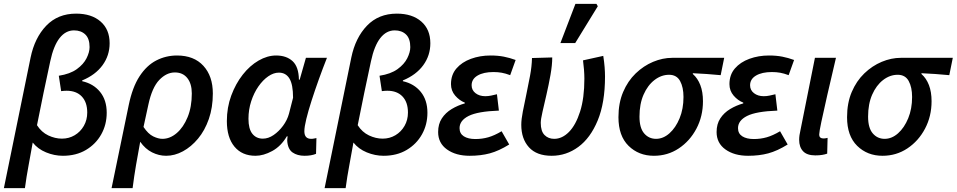

<svg xmlns="http://www.w3.org/2000/svg" viewBox="-34 -788 4913 986"><path d="M-14 178 123 -492Q144 -594 203.5 -656Q263 -718 357 -718Q436 -718 482.5 -677.5Q529 -637 529 -566Q529 -503 492.5 -453Q456 -403 388 -375V-371Q446 -358 480 -316Q514 -274 514 -209Q514 -148 486 -98Q458 -48 407.5 -18Q357 12 289 12Q245 12 202.5 -5.5Q160 -23 134 -56Q124 2 113 60Q102 118 94 178ZM284 -76Q320 -76 349.5 -93.5Q379 -111 396.5 -141.5Q414 -172 414 -210Q414 -263 386 -292.5Q358 -322 308 -322Q301 -322 294.5 -321.5Q288 -321 280 -320L268 -399Q326 -408 360.5 -433Q395 -458 410.5 -489Q426 -520 426 -546Q426 -590 404 -611Q382 -632 346 -632Q303 -632 272 -592.5Q241 -553 224 -473Q206 -391 189.5 -310.5Q173 -230 156 -145Q179 -109 214 -92.5Q249 -76 284 -76Z M539 178 627 -248Q646 -340 682.5 -396Q719 -452 768.5 -477.5Q818 -503 875 -503Q962 -503 1010.5 -450Q1059 -397 1059 -308Q1059 -236 1038.5 -177Q1018 -118 983 -76Q948 -34 905.5 -11Q863 12 819 12Q782 12 747 -5.5Q712 -23 686 -60Q674 5 664.5 60Q655 115 647 178ZM800 -75Q839 -75 873.5 -104.5Q908 -134 929.5 -186.5Q951 -239 951 -308Q951 -358 928 -387Q905 -416 864 -416Q821 -416 784 -377.5Q747 -339 728 -251L703 -136Q727 -100 753 -87.5Q779 -75 800 -75Z M1278 12Q1209 12 1170 -35Q1131 -82 1131 -166Q1131 -236 1153.5 -297Q1176 -358 1212.5 -404.5Q1249 -451 1294 -477Q1339 -503 1384 -503Q1437 -503 1468.5 -474Q1500 -445 1501 -379H1505L1537 -491H1645Q1624 -438 1603.5 -381Q1583 -324 1566 -271Q1549 -218 1539 -177Q1529 -136 1529 -114Q1529 -75 1564 -75Q1572 -75 1578.5 -76.5Q1585 -78 1591 -79L1589 2Q1565 12 1530 12Q1493 12 1468.5 -5Q1444 -22 1441 -65Q1441 -69 1441.5 -75Q1442 -81 1443 -88H1439Q1409 -37 1364 -12.5Q1319 12 1278 12ZM1316 -76Q1344 -76 1371 -94.5Q1398 -113 1419.5 -142Q1441 -171 1450 -204L1471 -286Q1471 -354 1452.5 -384.5Q1434 -415 1398 -415Q1371 -415 1343.5 -396Q1316 -377 1293 -344Q1270 -311 1256 -268Q1242 -225 1242 -178Q1242 -126 1262 -101Q1282 -76 1316 -76Z M1633 178 1770 -492Q1791 -594 1850.5 -656Q1910 -718 2004 -718Q2083 -718 2129.5 -677.5Q2176 -637 2176 -566Q2176 -503 2139.5 -453Q2103 -403 2035 -375V-371Q2093 -358 2127 -316Q2161 -274 2161 -209Q2161 -148 2133 -98Q2105 -48 2054.5 -18Q2004 12 1936 12Q1892 12 1849.5 -5.5Q1807 -23 1781 -56Q1771 2 1760 60Q1749 118 1741 178ZM1931 -76Q1967 -76 1996.5 -93.5Q2026 -111 2043.5 -141.5Q2061 -172 2061 -210Q2061 -263 2033 -292.5Q2005 -322 1955 -322Q1948 -322 1941.5 -321.5Q1935 -321 1927 -320L1915 -399Q1973 -408 2007.5 -433Q2042 -458 2057.5 -489Q2073 -520 2073 -546Q2073 -590 2051 -611Q2029 -632 1993 -632Q1950 -632 1919 -592.5Q1888 -553 1871 -473Q1853 -391 1836.5 -310.5Q1820 -230 1803 -145Q1826 -109 1861 -92.5Q1896 -76 1931 -76Z M2378 12Q2307 12 2261.5 -20.5Q2216 -53 2216 -110Q2216 -151 2235 -180Q2254 -209 2285.5 -228Q2317 -247 2353 -257V-261Q2325 -272 2303.5 -297Q2282 -322 2282 -356Q2282 -404 2310 -436.5Q2338 -469 2384.5 -486Q2431 -503 2485 -503Q2523 -503 2553.5 -497Q2584 -491 2614 -480L2586 -402Q2562 -411 2542.5 -414.5Q2523 -418 2500 -418Q2449 -418 2418.5 -400Q2388 -382 2388 -350Q2388 -325 2408 -309.5Q2428 -294 2458 -294Q2473 -294 2487.5 -297Q2502 -300 2518 -304L2528 -220Q2419 -216 2372.5 -192.5Q2326 -169 2326 -130Q2326 -102 2348 -88Q2370 -74 2407 -74Q2442 -74 2473.5 -83Q2505 -92 2542 -114L2581 -46Q2528 -13 2481.5 -0.5Q2435 12 2378 12Z M2799 12Q2722 12 2682.5 -31.5Q2643 -75 2643 -147Q2643 -175 2651 -215.5Q2659 -256 2669 -303.5Q2679 -351 2688 -399Q2697 -447 2698 -490L2802 -493Q2802 -454 2793 -403.5Q2784 -353 2772.5 -303Q2761 -253 2752 -214Q2743 -175 2743 -157Q2743 -114 2762.5 -94.5Q2782 -75 2812 -75Q2853 -75 2888 -110.5Q2923 -146 2945 -215Q2967 -284 2967 -384Q2967 -405 2965 -431Q2963 -457 2960 -478L3064 -501Q3069 -469 3071 -443Q3073 -417 3073 -395Q3073 -260 3035.5 -169.5Q2998 -79 2936 -33.5Q2874 12 2799 12ZM2844 -567 2921 -768H3029L3036 -756L2920 -567Z M3324 12Q3246 12 3194 -39Q3142 -90 3142 -186Q3142 -259 3166 -315.5Q3190 -372 3230.5 -411Q3271 -450 3320 -470.5Q3369 -491 3418 -491H3685L3667 -402Q3594 -409 3524 -412V-408Q3549 -386 3562.5 -351Q3576 -316 3576 -268Q3576 -191 3542.5 -127.5Q3509 -64 3452 -26Q3395 12 3324 12ZM3335 -75Q3372 -75 3404 -103.5Q3436 -132 3456 -180.5Q3476 -229 3476 -290Q3476 -340 3458.5 -372Q3441 -404 3402 -404Q3362 -404 3327 -377Q3292 -350 3271 -302Q3250 -254 3250 -189Q3250 -131 3274 -103Q3298 -75 3335 -75Z M3808 12Q3737 12 3691.5 -20.5Q3646 -53 3646 -110Q3646 -151 3665 -180Q3684 -209 3715.5 -228Q3747 -247 3783 -257V-261Q3755 -272 3733.5 -297Q3712 -322 3712 -356Q3712 -404 3740 -436.5Q3768 -469 3814.5 -486Q3861 -503 3915 -503Q3953 -503 3983.5 -497Q4014 -491 4044 -480L4016 -402Q3992 -411 3972.5 -414.5Q3953 -418 3930 -418Q3879 -418 3848.5 -400Q3818 -382 3818 -350Q3818 -325 3838 -309.5Q3858 -294 3888 -294Q3903 -294 3917.5 -297Q3932 -300 3948 -304L3958 -220Q3849 -216 3802.5 -192.5Q3756 -169 3756 -130Q3756 -102 3778 -88Q3800 -74 3837 -74Q3872 -74 3903.5 -83Q3935 -92 3972 -114L4011 -46Q3958 -13 3911.5 -0.5Q3865 12 3808 12Z M4153 10Q4110 10 4090 -11.5Q4070 -33 4070 -70Q4070 -92 4077 -121L4151 -491H4259Q4234 -385 4214.5 -300Q4195 -215 4184 -162.5Q4173 -110 4173 -98Q4173 -86 4179 -81.5Q4185 -77 4194 -77Q4199 -77 4204 -77.5Q4209 -78 4216 -80L4214 1Q4203 5 4188 7.5Q4173 10 4153 10Z M4498 12Q4420 12 4368 -39Q4316 -90 4316 -186Q4316 -259 4340 -315.5Q4364 -372 4404.5 -411Q4445 -450 4494 -470.5Q4543 -491 4592 -491H4859L4841 -402Q4768 -409 4698 -412V-408Q4723 -386 4736.5 -351Q4750 -316 4750 -268Q4750 -191 4716.5 -127.5Q4683 -64 4626 -26Q4569 12 4498 12ZM4509 -75Q4546 -75 4578 -103.5Q4610 -132 4630 -180.5Q4650 -229 4650 -290Q4650 -340 4632.5 -372Q4615 -404 4576 -404Q4536 -404 4501 -377Q4466 -350 4445 -302Q4424 -254 4424 -189Q4424 -131 4448 -103Q4472 -75 4509 -75Z"/></svg>

Font: Source Sans 3 Semibold
Style: Italic
Weight: 600
Italic angle: -11°
Designer: Paul D. Hunt
Foundry: Adobe
Version: Version 3.052;hotconv 1.1.0;makeotfexe 2.6.0